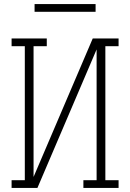

<svg xmlns="http://www.w3.org/2000/svg" viewBox="-20 -924 640 944"><path d="M37 0V-38H102V-697H37V-735H210V-697H145V-54L436 -735H563V-697H498V-38H563V0H390V-38H455V-681L164 0ZM450 -866H150V-904H450Z"/></svg>

Font: Iosevka Curly Slab XLtEx
Style: Regular
Weight: 200
Width: 7
Monospace: yes
Designer: Belleve Invis
Foundry: Belleve Invis
Version: Version 11.1.0; ttfautohint (v1.8.3)